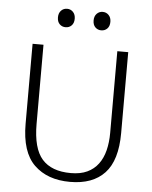

<svg xmlns="http://www.w3.org/2000/svg" viewBox="-56 -857 724 912"><g transform="rotate(5 306.0 -401.0)"><path d="M78 -630H130V-253Q130 -136 175 -85Q220 -34 312 -34Q358 -34 390 -49Q422 -64 442.5 -91.5Q463 -119 472.5 -157Q482 -195 482 -241V-630H534V-244Q534 -114 477 -53Q420 8 312 8Q204 8 141 -53Q78 -114 78 -249ZM187 -766Q187 -786 198.5 -798Q210 -810 227 -810Q244 -810 255.5 -798Q267 -786 267 -766Q267 -745 255.5 -733.5Q244 -722 227 -722Q210 -722 198.5 -733.5Q187 -745 187 -766ZM357 -766Q357 -786 368.5 -798Q380 -810 397 -810Q414 -810 425.5 -798Q437 -786 437 -766Q437 -745 425.5 -733.5Q414 -722 397 -722Q380 -722 368.5 -733.5Q357 -745 357 -766Z"/></g></svg>

Font: Mukta Mahee ExtraLight
Style: Regular
Weight: 275
Designer: Shuchita Grover, Noopur Datye, Girish Dalvi, Yashodeep Gholap
Foundry: Ek Type
Version: Version 2.538;PS 1.000;hotconv 16.6.51;makeotf.lib2.5.65220;